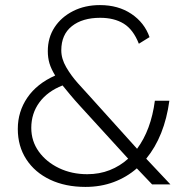

<svg xmlns="http://www.w3.org/2000/svg" viewBox="-20 -725 738 755"><path d="M316 10Q237 10 177 -18.5Q117 -47 83.5 -98.5Q50 -150 50 -218Q50 -286 87.5 -341Q125 -396 197 -428Q181 -454 174.5 -476Q168 -498 168 -524Q168 -577 194.5 -617.5Q221 -658 267.5 -681.5Q314 -705 373 -705Q445 -705 496.5 -670.5Q548 -636 568 -579L526 -553Q504 -609 466.5 -632Q429 -655 374 -655Q304 -655 262.5 -622Q221 -589 221 -527Q221 -494 240.5 -460.5Q260 -427 287 -397Q314 -367 336 -343L519 -140Q574 -214 589 -329H646Q627 -189 555 -101L650 0H578L518 -63Q478 -28 427 -9Q376 10 316 10ZM103 -222Q103 -170 132.5 -129Q162 -88 212 -64Q262 -40 323 -40Q371 -40 411.5 -56Q452 -72 484 -101L295 -308Q273 -332 256 -352.5Q239 -373 226 -389Q167 -366 135 -322.5Q103 -279 103 -222Z"/></svg>

Font: Lexend Deca ExtraLight
Style: Regular
Weight: 200
Designer: Bonnie Shaver-Troup, Thomas Jockin
Foundry: Lexend
Version: Version 1.008; ttfautohint (v1.8.4.7-5d5b)